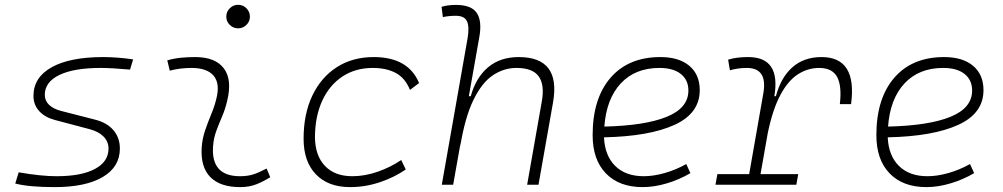

<svg xmlns="http://www.w3.org/2000/svg" viewBox="-20 -763 4142 793"><path d="M205.6 9.8Q100.1 9.8 43 -4.9L57.1 -51.3Q149.4 -35.2 213.4 -35.2Q315.9 -35.2 372.1 -65.2Q428.2 -95.2 428.2 -149.4Q428.2 -178.2 407.7 -199Q387.2 -219.7 350.1 -229.5L206.1 -267.6Q164.6 -278.8 141.4 -304.7Q118.2 -330.6 118.2 -366.7Q118.2 -443.4 193.6 -485.4Q269 -527.3 406.7 -527.3Q434.1 -527.3 466.3 -524.9Q498.5 -522.5 529.8 -517.6L517.1 -475.6Q439 -482.4 396 -482.4Q285.6 -482.4 225.3 -453.4Q165 -424.3 165 -371.1Q165 -347.2 182.4 -330.3Q199.7 -313.5 231 -305.2L372.1 -269Q421.4 -256.8 448.2 -225.6Q475.1 -194.3 475.1 -149.4Q475.1 -73.7 404.5 -32Q334 9.8 205.6 9.8Z M1081.1 -66.9 1096.2 -31.2Q1069.3 -14.2 1039.8 -2.2Q1010.3 9.8 971.7 9.8Q889.2 9.8 848.6 -31.7Q808.1 -73.2 813 -153.3Q815.4 -189.9 827.1 -224.4Q838.9 -258.8 852.5 -291.5Q866.2 -324.2 873.5 -355Q889.6 -417.5 862.5 -450Q835.4 -482.4 770.5 -482.4Q724.1 -482.4 681.2 -471.2L670.9 -513.7Q699.7 -522 728.5 -524.7Q757.3 -527.3 786.1 -527.3Q869.1 -527.3 904.5 -480.7Q939.9 -434.1 918 -345.2Q909.7 -310.5 896.7 -280.5Q883.8 -250.5 873 -221.2Q862.3 -191.9 859.9 -157.7Q851.6 -35.2 971.2 -35.2Q1002 -35.2 1025.4 -42.5Q1048.8 -49.8 1081.1 -66.9ZM963.4 -646Q943.4 -646 929 -660.2Q914.6 -674.3 914.6 -694.3Q914.6 -714.4 929 -728.8Q943.4 -743.2 963.4 -743.2Q983.4 -743.2 997.8 -728.8Q1012.2 -714.4 1012.2 -694.3Q1012.2 -674.3 997.8 -660.2Q983.4 -646 963.4 -646Z M1435.1 -35.2Q1486.3 -35.2 1539.3 -53.5Q1592.3 -71.8 1637.2 -102.1L1655.8 -63Q1608.4 -30.3 1548.6 -10.3Q1488.8 9.8 1425.8 9.8Q1335.4 9.8 1284.7 -43Q1233.9 -95.7 1233.9 -189.9Q1233.9 -292 1269.8 -367.7Q1305.7 -443.4 1370.8 -485.4Q1436 -527.3 1523.4 -527.3Q1666.5 -527.3 1710.9 -419.9L1673.3 -391.6Q1653.8 -440.4 1615 -461.4Q1576.2 -482.4 1519.5 -482.4Q1447.8 -482.4 1394 -446.8Q1340.3 -411.1 1310.8 -346.7Q1281.2 -282.2 1280.8 -195.8Q1281.7 -120.1 1322.3 -77.6Q1362.8 -35.2 1435.1 -35.2Z M2157.2 0 2217.8 -344.2Q2230 -413.1 2204.8 -447.8Q2179.7 -482.4 2112.8 -482.4Q2060.5 -482.4 2015.1 -451.7Q1969.7 -420.9 1935.1 -349.6Q1900.4 -278.3 1880.4 -156.2L1882.8 -175.3L1851.6 0H1804.7L1911.1 -604Q1919.4 -651.9 1908.9 -674.8Q1898.4 -697.8 1862.3 -697.8Q1849.1 -697.8 1835.7 -696.5Q1822.3 -695.3 1809.1 -692.4L1803.7 -734.9Q1818.4 -739.3 1833.3 -741Q1848.1 -742.7 1863.3 -742.7Q1926.8 -742.7 1949.2 -709.5Q1971.7 -676.3 1959.5 -608.9L1916.5 -365.7H1924.3Q1945.8 -442.9 1995.8 -485.1Q2045.9 -527.3 2122.6 -527.3Q2296.9 -527.3 2264.2 -340.3L2204.1 0Z M2638.7 -35.2Q2679.2 -35.2 2725.3 -48.3Q2771.5 -61.5 2814.5 -85.4L2831.5 -47.9Q2785.6 -21 2733.9 -5.6Q2682.1 9.8 2634.3 9.8Q2537.1 9.8 2482.4 -46.9Q2427.7 -103.5 2427.7 -204.6Q2427.7 -356.4 2501.7 -441.9Q2575.7 -527.3 2707.5 -527.3Q2784.2 -527.3 2827.1 -491.2Q2870.1 -455.1 2870.1 -390.6Q2870.1 -294.9 2765.9 -247.3Q2661.6 -199.7 2474.6 -195.8Q2478 -120.1 2521 -77.6Q2564 -35.2 2638.7 -35.2ZM2476.1 -240.2Q2644 -244.1 2733.6 -280.5Q2823.2 -316.9 2823.2 -389.2Q2823.2 -432.6 2792 -457.5Q2760.7 -482.4 2703.6 -482.4Q2603.5 -482.4 2543.9 -418.5Q2484.4 -354.5 2476.1 -240.2Z M2935.1 0 2942.9 -43.9H3074.2L3132.8 -377.9Q3150.9 -482.4 3064.5 -482.4Q3028.3 -482.4 2994.6 -472.7L2987.3 -516.6Q3007.8 -522.9 3028.6 -525.1Q3049.3 -527.3 3070.3 -527.3Q3205.6 -527.3 3178.2 -365.7H3184.6Q3205.1 -442.9 3252.7 -485.1Q3300.3 -527.3 3373 -527.3Q3521 -527.3 3495.1 -333H3448.7Q3457.5 -408.7 3437.3 -445.6Q3417 -482.4 3363.3 -482.4Q3317.4 -482.4 3276.9 -457Q3236.3 -431.6 3204.3 -373Q3172.4 -314.5 3151.4 -215.3L3121.1 -43.9H3276.9L3269 0Z M3810.5 -35.2Q3851.1 -35.2 3897.2 -48.3Q3943.4 -61.5 3986.3 -85.4L4003.4 -47.9Q3957.5 -21 3905.8 -5.6Q3854 9.8 3806.2 9.8Q3709 9.8 3654.3 -46.9Q3599.6 -103.5 3599.6 -204.6Q3599.6 -356.4 3673.6 -441.9Q3747.6 -527.3 3879.4 -527.3Q3956.1 -527.3 3999 -491.2Q4042 -455.1 4042 -390.6Q4042 -294.9 3937.7 -247.3Q3833.5 -199.7 3646.5 -195.8Q3649.9 -120.1 3692.9 -77.6Q3735.8 -35.2 3810.5 -35.2ZM3647.9 -240.2Q3815.9 -244.1 3905.5 -280.5Q3995.1 -316.9 3995.1 -389.2Q3995.1 -432.6 3963.9 -457.5Q3932.6 -482.4 3875.5 -482.4Q3775.4 -482.4 3715.8 -418.5Q3656.2 -354.5 3647.9 -240.2Z"/></svg>

Font: Cascadia Mono PL ExtraLight
Style: Italic
Weight: 200
Italic angle: -10°
Monospace: yes
Designer: Aaron Bell
Foundry: Saja Typeworks
Version: Version 2404.023; ttfautohint (v1.8.4)